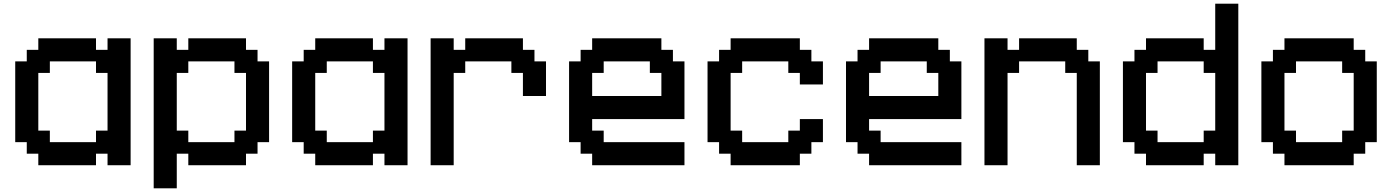

<svg xmlns="http://www.w3.org/2000/svg" viewBox="-20 -1020 7540 1040"><path d="M500 -250V-312.5H562.5V-625H500V-687.5H250V-625H187.5V-312.5H250V-250ZM187.5 -125V-187.5H125V-250H62.5V-687.5H125V-750H187.5V-812.5H500V-750H562.5V-812.5H687.5V-125H562.5V-187.5H500V-125Z M1250 -250V-312.5H1312.5V-625H1250V-687.5H1000V-625H937.5V-312.5H1000V-250ZM812.5 0V-812.5H937.5V-750H1000V-812.5H1312.5V-750H1375V-687.5H1437.5V-250H1375V-187.5H1312.5V-125H1000V-187.5H937.5V0Z M2000 -250V-312.5H2062.5V-625H2000V-687.5H1750V-625H1687.5V-312.5H1750V-250ZM1687.5 -125V-187.5H1625V-250H1562.5V-687.5H1625V-750H1687.5V-812.5H2000V-750H2062.5V-812.5H2187.5V-125H2062.5V-187.5H2000V-125Z M2312.5 -125V-812.5H2437.5V-750H2500V-812.5H2812.5V-750H2875V-687.5H2937.5V-500H2812.5V-625H2750V-687.5H2500V-625H2437.5V-125Z M3562.5 -500V-625H3500V-687.5H3250V-625H3187.5V-500ZM3187.5 -125V-187.5H3125V-250H3062.5V-687.5H3125V-750H3187.5V-812.5H3562.5V-750H3625V-687.5H3687.5V-375H3187.5V-312.5H3250V-250H3687.5V-125Z M3937.5 -125V-187.5H3875V-250H3812.5V-687.5H3875V-750H3937.5V-812.5H4312.5V-750H4375V-687.5H4437.5V-562.5H4312.5V-625H4250V-687.5H4000V-625H3937.5V-312.5H4000V-250H4250V-312.5H4312.5V-375H4437.5V-250H4375V-187.5H4312.5V-125Z M5062.5 -500V-625H5000V-687.5H4750V-625H4687.5V-500ZM4687.5 -125V-187.5H4625V-250H4562.5V-687.5H4625V-750H4687.5V-812.5H5062.5V-750H5125V-687.5H5187.5V-375H4687.5V-312.5H4750V-250H5187.5V-125Z M5312.5 -125V-812.5H5437.5V-750H5500V-812.5H5812.5V-750H5875V-687.5H5937.5V-125H5812.5V-625H5750V-687.5H5500V-625H5437.5V-125Z M6500 -250V-312.5H6562.5V-625H6500V-687.5H6250V-625H6187.5V-312.5H6250V-250ZM6187.5 -125V-187.5H6125V-250H6062.5V-687.5H6125V-750H6187.5V-812.5H6500V-750H6562.5V-1000H6687.5V-125H6562.5V-187.5H6500V-125Z M7250 -250V-312.5H7312.5V-625H7250V-687.5H7000V-625H6937.5V-312.5H7000V-250ZM6937.5 -125V-187.5H6875V-250H6812.5V-687.5H6875V-750H6937.5V-812.5H7312.5V-750H7375V-687.5H7437.5V-250H7375V-187.5H7312.5V-125Z"/></svg>

Font: Better VCR
Style: Regular
Weight: 400
Designer: artdzyk
Foundry: https://fontstruct.com
Version: Version 1.0